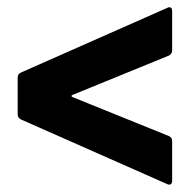

<svg xmlns="http://www.w3.org/2000/svg" viewBox="-20 -540 526 532"><path d="M443 -30 38 -209Q29 -214 29 -223V-325Q29 -335 38 -339L443 -518Q447 -520 449 -520Q457 -520 457 -509V-400Q457 -391 448 -386L181 -277Q175 -274 181 -271L448 -163Q457 -159 457 -149V-39Q457 -32 453 -29.5Q449 -27 443 -30Z"/></svg>

Font: Amber EN
Style: Bold
Weight: 700
Designer: Jeremy Tribby
Foundry: Tribby Type
Version: Version 1.408 November 24, 2021